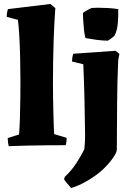

<svg xmlns="http://www.w3.org/2000/svg" viewBox="-20 -732 683 968"><path d="M24 5Q19 -14 19 -36L76 -54Q79 -89 80.5 -137.5Q82 -186 82.5 -236Q83 -286 83 -324Q83 -382 81.5 -444Q80 -506 77 -556.5Q74 -607 70 -632L14 -647Q14 -668 20 -686L234 -712L259 -691Q254 -630 250.5 -529Q247 -428 247 -311Q247 -281 247.5 -243Q248 -205 249 -168Q250 -131 251 -101Q252 -71 253 -56L316 -37Q316 -28 315 -18.5Q314 -9 311 0Q269 0 218.5 0.5Q168 1 117.5 2Q67 3 24 5ZM339 216Q330 206 320.5 195Q311 184 303 172Q304 165 308 158Q340 129 365.5 89.5Q391 50 405 21Q407 6 408 -12Q409 -30 409 -49Q408 -142 406 -228.5Q404 -315 400 -408Q385 -412 371 -415Q357 -418 343 -422Q343 -441 349 -461L563 -476L582 -460L576 -429Q571 -320 570.5 -213.5Q570 -107 569 22Q569 37 548 66.5Q527 96 496 125Q465 153 422 178.5Q379 204 339 216ZM411 -540Q406 -557 403.5 -581.5Q401 -606 399.5 -629.5Q398 -653 398 -666Q400 -669 410 -675Q420 -681 430.5 -686.5Q441 -692 445 -692Q453 -693 475 -693Q497 -693 524.5 -691.5Q552 -690 576 -686Q577 -652 574 -615.5Q571 -579 558 -553Q558 -552 550 -545.5Q542 -539 533.5 -533Q525 -527 524 -527Q498 -527 468 -531Q438 -535 411 -540Z"/></svg>

Font: Labrada ExtraBold
Style: Regular
Weight: 800
Designer: Mercedes Jáuregui
Foundry: Omnibus-Type Team
Version: Version 1.000; ttfautohint (v1.8.4.7-5d5b)